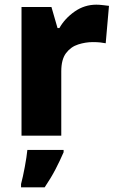

<svg xmlns="http://www.w3.org/2000/svg" viewBox="-20 -580 502 821"><path d="M392 -560Q405 -560 421 -558Q437 -556 446 -555L432 -395Q423 -397 409 -398.5Q395 -400 377 -400Q346 -400 314.5 -390Q283 -380 262.5 -353Q242 -326 242 -275V0H72V-550H200L226 -460H234Q257 -501 299 -530.5Q341 -560 392 -560ZM252 71Q236 108 217 144.5Q198 181 171 221H70V207Q78 177 86 134Q94 91 97 61H252Z"/></svg>

Font: Noto Kufi Arabic ExtraBold
Style: Regular
Weight: 800
Designer: Monotype Design Team, David Williams, Khaled Hosny
Foundry: Google LLC
Version: Version 2.109; ttfautohint (v1.8.4.7-5d5b)